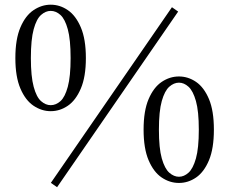

<svg xmlns="http://www.w3.org/2000/svg" viewBox="-20 -758 963 806"><path d="M192.8 -291.3Q154.9 -291.3 120.8 -314.1Q86.8 -336.9 65.7 -386.3Q44.5 -435.7 44.5 -514.2Q44.5 -593.6 65.7 -643.1Q86.8 -692.6 120.8 -715.4Q154.9 -738.3 192.8 -738.3Q231.5 -738.3 264.8 -715.4Q298.2 -692.6 319.3 -643.1Q340.5 -593.6 340.5 -514.2Q340.5 -435.7 319.3 -386.3Q298.2 -336.9 264.8 -314.1Q231.5 -291.3 192.8 -291.3ZM192.8 -316.5Q214.9 -316.5 233.9 -333.5Q252.8 -350.5 264.6 -393.8Q276.4 -437.1 276.4 -514.2Q276.4 -592.2 264.6 -635.1Q252.8 -678 233.9 -695.1Q214.9 -712.3 192.8 -712.3Q171.6 -712.3 152.4 -695.3Q133.1 -678.3 121.4 -635.3Q109.6 -592.4 109.6 -514.2Q109.6 -436.9 121.4 -393.6Q133.1 -350.3 152.4 -333.4Q171.6 -316.5 192.8 -316.5ZM731.2 10Q692.6 10 658.8 -12.8Q625 -35.6 603.9 -85.1Q582.8 -134.5 582.8 -213.7Q582.8 -293.1 603.9 -342.2Q625 -391.4 658.8 -414.2Q692.6 -437 731.2 -437Q769.7 -437 803.1 -414.2Q836.4 -391.4 857.2 -342.2Q877.9 -293.1 877.9 -213.7Q877.9 -134.5 857.2 -85.1Q836.4 -35.6 803.1 -12.8Q769.7 10 731.2 10ZM731.2 -16Q752.4 -16 771.3 -33Q790.3 -50 802.5 -92.9Q814.6 -135.8 814.6 -213.7Q814.6 -290.9 802.5 -333.9Q790.3 -376.8 771.3 -393.9Q752.4 -411 731.2 -411Q710.1 -411 690.7 -394Q671.4 -377 659.2 -334.1Q647.1 -291.2 647.1 -213.7Q647.1 -135.8 659.2 -92.9Q671.4 -50 690.7 -33Q710.1 -16 731.2 -16ZM219.6 27.9 193.5 9.6 701.8 -727.7 727.9 -709.4Z"/></svg>

Font: Source Han Serif JP VF
Style: Regular
Weight: 250
Designer: Ryoko NISHIZUKA 西塚涼子 (kana & ideographs); Frank Grießhammer (Latin, Greek & Cyrillic); Wenlong ZHANG 张文龙 (bopomofo); San
Foundry: Adobe
Version: Version 2.001;hotconv 1.1.0;makeotfexe 2.6.0